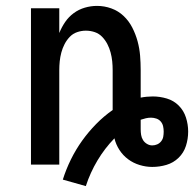

<svg xmlns="http://www.w3.org/2000/svg" viewBox="-20 -558 658 651"><path d="M271 73 193 51Q204 16 220.5 -17.5Q237 -51 258.5 -81Q280 -111 306 -137.5Q332 -164 362 -185V-320Q362 -335 360.5 -350Q359 -365 355 -380Q351 -395 344 -408.5Q337 -422 326.5 -433Q316 -444 301.5 -449Q287 -454 271 -454Q256 -454 241.5 -449Q227 -444 216.5 -433Q206 -422 199 -408.5Q192 -395 188 -380Q184 -365 182.5 -350Q181 -335 181 -320V0H85V-530H181V-446Q189 -466 201 -483.5Q213 -501 230 -513.5Q247 -526 267.5 -532Q288 -538 309 -538Q334 -538 357.5 -529.5Q381 -521 399 -504Q417 -487 428.5 -464.5Q440 -442 446.5 -418Q453 -394 455 -369.5Q457 -345 457 -320V-227Q467 -229 477.5 -230Q488 -231 498 -231Q522 -231 545.5 -224Q569 -217 586 -200Q603 -183 610.5 -159.5Q618 -136 618 -112Q618 -87 610.5 -63.5Q603 -40 585.5 -23Q568 -6 544.5 1Q521 8 496 8Q475 8 453.5 1.5Q432 -5 414.5 -18Q397 -31 385 -49.5Q373 -68 368 -89Q335 -55 310.5 -14Q286 27 271 73ZM496 -65Q505 -65 513 -68.5Q521 -72 526.5 -79Q532 -86 533.5 -94.5Q535 -103 535 -112Q535 -121 533 -130Q531 -139 525 -146Q519 -153 510 -156Q501 -159 492 -159Q483 -159 474.5 -157Q466 -155 457 -152V-151Q457 -143 457 -135.5Q457 -128 457 -120Q457 -110 458.5 -100.5Q460 -91 465 -83Q470 -75 478.5 -70Q487 -65 496 -65Z"/></svg>

Font: Iosevka Curly Medium Extended
Style: Regular
Weight: 500
Width: 7
Monospace: yes
Designer: Belleve Invis
Foundry: Belleve Invis
Version: Version 11.1.0; ttfautohint (v1.8.3)